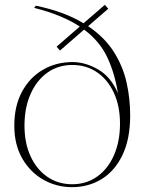

<svg xmlns="http://www.w3.org/2000/svg" viewBox="-20 -762 606 792"><path d="M277 10Q213.5 10 159.2 -20.5Q105 -51 72 -108Q39 -165 39 -243.5Q39 -325 70.8 -383.8Q102.5 -442.5 157 -474.2Q211.5 -506 279 -506Q332 -506 384.8 -475.5Q437.5 -445 466.5 -377.5Q453 -461 422.2 -526.2Q391.5 -591.5 327 -640L227.5 -553.5L213.5 -569.5L309 -652.5Q273.5 -676 227 -695.2Q180.5 -714.5 121 -729.5L128 -738.5Q188 -726 237 -707.8Q286 -689.5 324.5 -666L412.5 -742L426.5 -726L343.5 -654Q411 -608.5 448.8 -549.2Q486.5 -490 501.8 -423Q517 -356 517 -286.5Q517 -188.5 485.2 -122.5Q453.5 -56.5 399.2 -23.2Q345 10 277 10ZM278 -2Q336.5 -2 381 -33.8Q425.5 -65.5 450.2 -122Q475 -178.5 475 -252.5Q475 -324 450 -378.5Q425 -433 380.8 -463.5Q336.5 -494 278 -494Q219.5 -494 175.2 -462.2Q131 -430.5 106 -374Q81 -317.5 81 -243.5Q81 -172 106 -117.5Q131 -63 175.5 -32.5Q220 -2 278 -2Z"/></svg>

Font: Newsreader 72pt ExtraLight
Style: Regular
Weight: 275
Designer: Hugues Gentile
Foundry: Production Type
Version: Version 1.003; ttfautohint (v1.8.3)